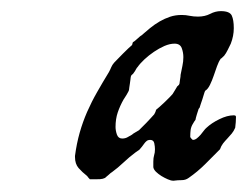

<svg xmlns="http://www.w3.org/2000/svg" viewBox="-20 -756 438 340"><path d="M184.6 -531.2Q184.6 -524.9 187 -517.8Q189.5 -510.7 196.3 -510.7Q201.7 -510.7 205.6 -512.9Q209.5 -515.1 213.9 -517.6Q214.4 -518.6 219.5 -521.5Q224.6 -524.4 226.1 -525.4Q227.5 -526.9 231.2 -530.5Q234.9 -534.2 239 -538.3Q243.2 -542.5 246.6 -546.4Q250 -550.3 251.5 -551.8Q252.9 -552.7 254.6 -556.4Q256.3 -560.1 256.3 -561.5Q258.3 -563 262.7 -566.9Q267.1 -570.8 271.7 -575.2Q276.4 -579.6 280.3 -583.7Q284.2 -587.9 285.6 -589.4Q286.6 -590.8 289.6 -595.9Q292.5 -601.1 293 -601.6Q293 -602.5 295.2 -604.2Q297.4 -606 297.4 -606.9Q297.9 -607.4 298.1 -609.9Q298.3 -612.3 298.8 -615Q299.3 -617.7 299.6 -620.1Q299.8 -622.6 299.8 -623.5Q301.3 -631.3 303 -639.2Q304.7 -647 304.7 -654.8Q304.7 -663.1 301.8 -670.9Q298.8 -678.7 289.1 -678.7Q280.8 -678.7 271.2 -674.6Q261.7 -670.4 252.7 -664.3Q243.7 -658.2 235.8 -650.9Q228 -643.6 223.6 -637.2Q222.7 -636.7 220.7 -633.1Q218.8 -629.4 217.8 -628.4Q215.8 -625 213.9 -623.8Q211.9 -622.6 211.4 -618.7Q211.4 -617.7 210.9 -614.5Q210.4 -611.3 210 -607.9Q209.5 -604.5 209 -601.3Q208.5 -598.1 208.5 -597.2Q208.5 -596.2 207.3 -593.8Q206.1 -591.3 204.3 -588.4Q202.6 -585.4 200.9 -583Q199.2 -580.6 198.7 -579.6Q192.4 -568.4 188.5 -556.9Q184.6 -545.4 184.6 -531.2ZM251.5 -469.7Q251.5 -476.6 252.9 -481Q254.4 -485.4 254.4 -491.7Q254.4 -496.6 253.2 -502.4Q252 -508.3 245.6 -508.3Q242.2 -508.3 239.7 -506.3Q237.3 -504.4 235.4 -501.7Q233.4 -499 231.4 -496.3Q229.5 -493.7 227.5 -491.7Q227.1 -490.7 224.1 -489Q221.2 -487.3 220.2 -486.3Q209 -478 199 -468.5Q189 -459 177.7 -450.7Q177.2 -450.7 175.5 -449.2Q173.8 -447.8 171.9 -446Q169.9 -444.3 168.2 -442.9Q166.5 -441.4 166 -440.9Q162.1 -439 157 -438.7Q151.9 -438.5 147.9 -438.5H139.2Q138.2 -439.5 136.5 -441.4Q134.8 -443.4 134.3 -444.3Q125.5 -451.2 119.1 -458.5Q112.8 -465.8 112.8 -478V-480Q115.7 -502 121.1 -521Q126.5 -540 134.3 -557.9Q142.1 -575.7 151.9 -592.8Q161.6 -609.9 172.9 -628.4Q175.3 -632.8 177 -637Q178.7 -641.1 182.1 -645Q184.1 -647 188.5 -651.6Q192.9 -656.2 197.8 -661.1Q202.6 -666 207.3 -670.4Q211.9 -674.8 213.9 -676.3Q213.9 -677.2 214.6 -679Q215.3 -680.7 215.3 -681.2Q216.3 -681.6 218.5 -683.3Q220.7 -685.1 223.1 -687.3Q225.6 -689.5 227.5 -691.2Q229.5 -692.9 230 -692.9Q237.8 -699.7 245.8 -706.3Q253.9 -712.9 262.7 -718Q271.5 -723.1 281 -726.3Q290.5 -729.5 301.8 -729.5Q309.1 -729.5 315.9 -728Q322.8 -726.6 330.6 -726.6Q342.8 -726.6 352.1 -731.4Q361.3 -736.3 371.1 -736.3Q386.7 -736.3 390.4 -728.5Q394 -720.7 394 -706.1Q394 -692.4 388.7 -678.7Q386.2 -673.8 383.3 -667.7Q380.4 -661.6 376.5 -656.7Q376 -656.7 374 -654.5Q372.1 -652.3 371.1 -652.3Q367.2 -647 364.3 -638.7Q361.3 -630.4 358.4 -621.8Q355.5 -613.3 351.8 -605.7Q348.1 -598.1 343.3 -595.2Q342.3 -593.3 341.1 -589.1Q339.8 -585 338.4 -580.3Q336.9 -575.7 335.4 -571.5Q334 -567.4 333.5 -565.4Q332.5 -564.5 332 -563.5L331.1 -561.5Q331.1 -560.5 330.1 -558.1Q329.1 -555.7 328.4 -552.7Q327.6 -549.8 326.9 -547.4Q326.2 -544.9 326.2 -543.9Q325.7 -543.5 324 -540.8Q322.3 -538.1 321.8 -537.1Q318.4 -531.7 317.6 -526.1Q316.9 -520.5 316.9 -514.2V-513.2Q317.4 -512.2 319.1 -510.3Q320.8 -508.3 321.8 -508.3Q325.2 -508.3 328.6 -511Q332 -513.7 335.2 -517.3Q338.4 -521 340.8 -524.4Q343.3 -527.8 345.7 -529.8Q354.5 -538.1 368.4 -544.9Q382.3 -551.8 394 -551.8Q395 -551.8 396.2 -551.5Q397.5 -551.3 397.9 -549.3Q397.9 -546.9 397.5 -539.6Q397 -532.2 396.5 -529.8Q394 -523.9 390.4 -519.5Q386.7 -515.1 382.6 -510.7Q378.4 -506.3 375 -502Q371.6 -497.6 369.6 -491.7Q356.9 -479 343.3 -465.3Q329.6 -451.7 314 -440.9Q308.6 -437 301.8 -437Q294.9 -437 287.6 -436H286.6Q282.7 -436 277.1 -438.5Q271.5 -440.9 265.9 -444.3Q260.3 -447.8 256.1 -451.9Q252 -456.1 251.5 -460Z"/></svg>

Font: IM FELL English
Style: Italic
Weight: 400
Italic angle: -18°
Designer: Igino Marini
Foundry: Igino Marini
Version: 3.00